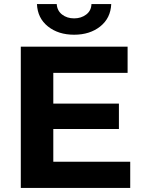

<svg xmlns="http://www.w3.org/2000/svg" viewBox="-20 -931 711 951"><path d="M83 0V-700H612V-570H244V-130H625V0ZM232 -292V-418H569V-292ZM347 -759Q269 -759 217.5 -800Q166 -841 163 -911H261Q263 -878 287.5 -859Q312 -840 347 -840Q382 -840 407 -859Q432 -878 433 -911H531Q528 -841 476.5 -800Q425 -759 347 -759Z"/></svg>

Font: Montserrat Thin
Style: Bold
Weight: 700
Version: Version 9.000